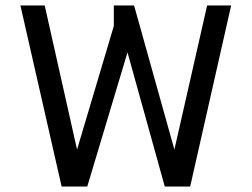

<svg xmlns="http://www.w3.org/2000/svg" viewBox="-20 -678 915 698"><path d="M297.3 0 443.5 -487.6 579 0H671.4L820.3 -658.1H733L614 -134.2L467.4 -658.1H393.8V-583.6L260.1 -134.2L142.5 -658.1H54.2L204 0Z"/></svg>

Font: Arad
Style: Regular
Weight: 400
Designer: Mohammad Darvishi
Version: Version 1.010;September 21, 2024;FontCreator 15.0.0.2992 64-